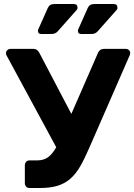

<svg xmlns="http://www.w3.org/2000/svg" viewBox="-20 -946 675 966"><path d="M388 -775Q372 -775 372 -791Q372 -795 373.5 -799Q375 -803 377 -806L422 -907Q427 -917 435 -921.5Q443 -926 459 -926H551Q571 -926 571 -907Q571 -899 565 -894L472 -789Q460 -775 440 -775ZM187 -775Q171 -775 171 -791Q171 -795 172.5 -799Q174 -803 176 -806L221 -907Q226 -917 234 -921.5Q242 -926 258 -926H350Q370 -926 370 -907Q370 -899 364 -894L271 -789Q259 -775 239 -775ZM129 0Q118 0 111.5 -7Q105 -14 105 -25V-114Q105 -125 111.5 -132Q118 -139 129 -139H167Q199 -139 221 -154.5Q243 -170 263 -205L12 -669Q10 -675 10 -678Q10 -687 16.5 -693.5Q23 -700 33 -700H150Q167 -700 178 -680L339 -373L473 -680Q482 -700 502 -700H613Q622 -700 628.5 -694Q635 -688 635 -680Q635 -670 630 -662L430 -204Q406 -148 383.5 -109Q361 -70 333 -46Q305 -22 268.5 -11Q232 0 179 0Z"/></svg>

Font: Fz Rubik SemBd
Style: Regular
Weight: 600
Designer: Hubert and Fischer
Foundry: Hubert and Fischer
Version: Vit hóa bi FontZin.com